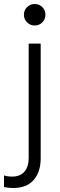

<svg xmlns="http://www.w3.org/2000/svg" viewBox="-43 -735 303 968"><path d="M-22.9 208V149.4Q-4.9 155.3 18.1 155.3Q59.1 155.3 80.3 130.1Q101.6 105 101.6 62.5V-515.1H162.1V63.5Q162.1 130.9 127.2 171.9Q92.3 212.9 22.5 212.9Q-1.5 212.9 -22.9 208ZM77.6 -660.6Q77.6 -683.6 93.5 -699.2Q109.4 -714.8 131.8 -714.8Q154.8 -714.8 170.4 -699.2Q186 -683.6 186 -660.6Q186 -638.2 170.4 -622.3Q154.8 -606.4 131.8 -606.4Q109.4 -606.4 93.5 -622.3Q77.6 -638.2 77.6 -660.6Z"/></svg>

Font: Reddit Sans Light
Style: Regular
Weight: 300
Designer: Stephen Hutchings
Foundry: Reddit
Version: Version 1.013